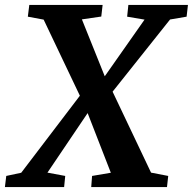

<svg xmlns="http://www.w3.org/2000/svg" viewBox="-52 -763 786 783"><path d="M-32 0 -26.5 -45.5 34.5 -58.5 274 -373 373.5 -449.5 537.5 -683 466.5 -695 471.5 -743H714.5L709 -695L641.5 -683.5L405.5 -387L305.5 -302L141.5 -59L214 -45.5L209.5 0ZM320 0 323.5 -45.5 400 -58.5 305.5 -301.5 274.5 -371 126 -683 61.5 -695 67.5 -743H366.5L361 -695.5L282 -684L376 -450L407.5 -388.5L564 -59L634 -45.5L629 0Z"/></svg>

Font: Merriweather 24pt
Style: Bold Italic
Weight: 700
Italic angle: -7.8°
Designer: Eben Sorkin
Foundry: Eben Sorkin
Version: Version 2.101